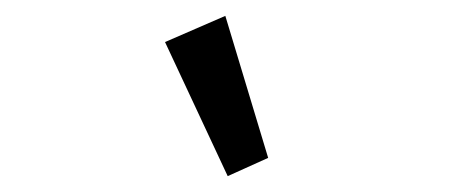

<svg xmlns="http://www.w3.org/2000/svg" viewBox="-20 -806 580 242"><path d="M188 -753 264 -786 318 -607 267 -584Z"/></svg>

Font: IBM Plex Sans Cond Text
Style: Italic
Weight: 450
Width: 3
Italic angle: -11°
Designer: Mike Abbink, Paul van der Laan, Pieter van Rosmalen
Foundry: Bold Monday
Version: Version 1.3